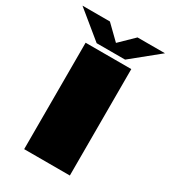

<svg xmlns="http://www.w3.org/2000/svg" viewBox="-222 -828 818 921"><g transform="rotate(30 187.5 -368.0)"><path d="M61 0H314V-589.5H61ZM108 -614H265.5L416 -736H264L187.5 -661.5L111 -736H-41Z"/></g></svg>

Font: Anybody Expanded Black
Style: Regular
Weight: 900
Width: 7
Designer: Tyler Finck
Foundry: Etcetera Type Company
Version: Version 1.113;gftools[0.9.25]